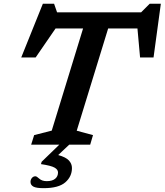

<svg xmlns="http://www.w3.org/2000/svg" viewBox="-20 -773 880 1026"><path d="M213 232.5Q173.5 232.5 158.2 224Q143 215.5 143 199Q143 187 150.5 178Q158 169 169.5 169Q176 169 190.2 182Q204.5 195 230 195Q259.5 195 274.8 182.2Q290 169.5 290 148.5Q290 133 271.2 122.5Q252.5 112 199 104L202.5 91.5L297 0H146.5L162.5 -51L256.5 -75L424 -621H277L170.5 -466H93.5L209 -753H269L285 -707H734L780 -753H839.5L800.5 -466H728.5L714.5 -621H558L390 -74.5L477 -51L462 0H350L291 55.5Q332.5 67 348.5 84.8Q364.5 102.5 364.5 125Q364.5 170.5 328.8 201.5Q293 232.5 213 232.5Z"/></svg>

Font: Newsreader 6pt Medium
Style: Italic
Weight: 500
Italic angle: -17°
Designer: Hugues Gentile
Foundry: Production Type
Version: Version 1.003; ttfautohint (v1.8.3)